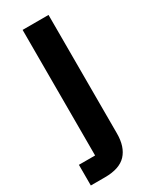

<svg xmlns="http://www.w3.org/2000/svg" viewBox="-195 -571 660 821"><g transform="rotate(-30 135.0 -161.0)"><path d="M-6 98H74V-522H202V63Q202 129 169 164.5Q136 200 64 200H-6Z"/></g></svg>

Font: IBM Plex Sans Thai Looped SemiBold
Style: Regular
Weight: 600
Designer: Mike Abbink, Paul van der Laan, Pieter van Rosmalen, Ben Mitchell, Mark Frömberg
Foundry: Bold Monday
Version: Version 1.1